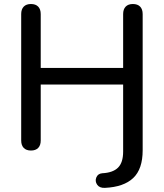

<svg xmlns="http://www.w3.org/2000/svg" viewBox="-20 -732 805 943"><path d="M482.2 118.9Q534.7 116.3 559.8 91.2Q584.8 66.2 584.8 12.6V-316.7H180V-42.3Q180 -18.2 167.6 -5.5Q155.2 7.3 132 7.3Q108.9 7.3 96.5 -5.6Q84.1 -18.5 84.1 -42.3V-662.7Q84.1 -686.5 96.5 -699.4Q108.9 -712.3 132 -712.3Q155.2 -712.3 167.6 -699.4Q180 -686.5 180 -662.7V-398.3H584.8V-662.7Q584.8 -686.5 597.2 -699.4Q609.6 -712.3 632.7 -712.3Q655.9 -712.3 668.3 -699.4Q680.7 -686.5 680.7 -662.7V6Q680.7 98.5 634.2 142.4Q587.7 186.4 495.3 190.7Q468.7 192 457.1 175Q445.5 158 453.1 139.4Q460.7 120.8 482.2 118.9Z"/></svg>

Font: SN Pro Thin
Style: Regular
Weight: 200
Designer: Tobias Whetton
Foundry: Supernotes
Version: Version 1.003;Glyphs 3.3 (3324)